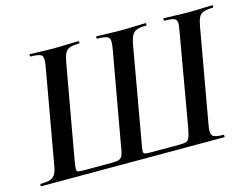

<svg xmlns="http://www.w3.org/2000/svg" viewBox="-88 -772 1205 919"><g transform="rotate(-15 514.5 -312.5)"><path d="M13 0Q9 0 9 -6Q9 -12 13 -12Q44 -12 60.5 -18Q77 -24 85.5 -40Q94 -56 98 -84L180 -547Q188 -591 178 -602Q168 -613 124 -613Q120 -613 120 -619Q120 -625 124 -625Q147 -625 175.5 -623.5Q204 -622 235 -622Q274 -622 306 -623.5Q338 -625 363 -625Q366 -625 366 -619Q366 -613 363 -613Q333 -613 316.5 -607Q300 -601 292.5 -585Q285 -569 280 -540L198 -80Q193 -49 192.5 -37Q192 -25 201 -23Q210 -21 232 -21H368Q392 -21 403.5 -25.5Q415 -30 420.5 -44Q426 -58 430 -87L512 -547Q520 -591 509 -602Q498 -613 454 -613Q450 -613 450 -619Q450 -625 454 -625Q469 -624 493 -623.5Q517 -623 540 -622.5Q563 -622 573 -622Q608 -622 639.5 -623.5Q671 -625 695 -625Q698 -625 698 -619Q698 -613 695 -613Q666 -613 649.5 -607Q633 -601 624.5 -585Q616 -569 611 -540L530 -80Q524 -49 523.5 -37Q523 -25 532.5 -23Q542 -21 564 -21H701Q725 -21 736 -25Q747 -29 752 -43Q757 -57 763 -87L843 -547Q849 -576 847 -590Q845 -604 831 -608.5Q817 -613 787 -613Q783 -613 783 -619Q783 -625 787 -625Q812 -625 843 -623.5Q874 -622 910 -622Q943 -622 973 -623.5Q1003 -625 1026 -625Q1029 -625 1029 -619Q1029 -613 1026 -613Q996 -613 979.5 -607Q963 -601 955.5 -585Q948 -569 943 -540L861 -77Q853 -35 864 -23.5Q875 -12 917 -12Q921 -12 921 -6Q921 0 917 0Z"/></g></svg>

Font: Cormorant Infant Light
Style: Italic
Weight: 300
Italic angle: -10°
Designer: Christian Thalmann (Catharsis Fonts)
Foundry: Catharsis Fonts
Version: Version 4.001